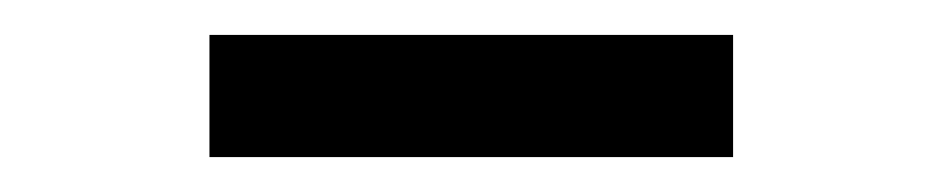

<svg xmlns="http://www.w3.org/2000/svg" viewBox="-20 -725 540 110"><path d="M100 -635V-705H400V-635Z"/></svg>

Font: Iosevka Gothic
Style: Regular
Weight: 400
Monospace: yes
Designer: Belleve Invis
Foundry: Belleve Invis
Version: Version 15.5.1; ttfautohint (v1.8.4)